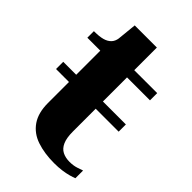

<svg xmlns="http://www.w3.org/2000/svg" viewBox="-202 -737 828 828"><g transform="rotate(45 212.5 -323.0)"><path d="M8 -283V-327H390V-283ZM8 -474V-514H12Q41 -514 61 -519.5Q81 -525 93 -538Q105 -551 107 -574L142 -518H390V-474ZM250 -144Q250 -105 260 -82.5Q270 -60 288.5 -50.5Q307 -41 332 -41Q355 -41 373.5 -47Q392 -53 400 -56V-9Q390 -5 374 -0.5Q358 4 336.5 7Q315 10 289 10Q230 10 184 -5.5Q138 -21 112.5 -58Q87 -95 87 -155V-512L101 -517L115 -656H250Z"/></g></svg>

Font: Roboto Serif 120pt Expanded SemiBold
Style: Regular
Weight: 600
Width: 7
Designer: Greg Gazdowicz
Foundry: Commercial Type
Version: Version 1.008